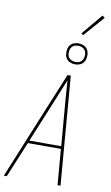

<svg xmlns="http://www.w3.org/2000/svg" viewBox="-121 -1224 741 1281"><g transform="rotate(10 250.0 -583.0)"><path d="M2 0 203 -490 304 -735H326L386 0H366L346 -242H122L22 0ZM345 -260 326 -490Q321 -542 317.5 -594.5Q314 -647 310 -700Q288 -647 266.5 -594.5Q245 -542 224 -490L129 -260ZM341 -814Q324 -814 308.5 -820Q293 -826 283 -839Q273 -852 271 -868.5Q269 -885 271 -902Q273 -914 279 -925Q285 -936 295 -943Q305 -950 316.5 -953Q328 -956 340 -956Q357 -956 372.5 -950Q388 -944 398 -931Q408 -918 410.5 -901.5Q413 -885 410 -868Q408 -856 402 -845Q396 -834 386 -827Q376 -820 364.5 -817Q353 -814 341 -814ZM341 -830Q350 -830 359 -832Q368 -834 375.5 -840Q383 -846 388 -854.5Q393 -863 394 -872Q397 -885 395 -898Q393 -911 385.5 -920.5Q378 -930 366 -935Q354 -940 341 -940Q332 -940 322.5 -938Q313 -936 305.5 -930Q298 -924 293 -915.5Q288 -907 287 -898Q285 -885 286.5 -872Q288 -859 295.5 -849.5Q303 -840 315.5 -835Q328 -830 341 -830ZM360 -1015 347 -1025 465 -1166 482 -1154Z"/></g></svg>

Font: Iosevka Thin Oblique
Style: Regular
Weight: 100
Italic angle: -9°
Monospace: yes
Designer: Belleve Invis
Foundry: Belleve Invis
Version: Version 32.5.0; ttfautohint (v1.8.4)